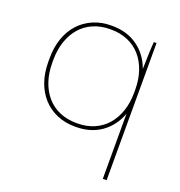

<svg xmlns="http://www.w3.org/2000/svg" viewBox="-131 -636 888 947"><g transform="rotate(20 313.5 -162.5)"><path d="M512 200H532V-520H518Q516 -500 514.5 -462.5Q513 -425 512 -377Q487 -446 431.5 -485.5Q376 -525 298 -525H294Q242 -525 199 -506.5Q156 -488 125.5 -454.5Q95 -421 78.5 -374Q62 -327 62 -269V-251Q62 -193 78.5 -146Q95 -99 125.5 -65.5Q156 -32 199 -13.5Q242 5 294 5H298Q376 5 431.5 -34Q487 -73 512 -142ZM294 -14Q246 -14 206.5 -31Q167 -48 139.5 -79.5Q112 -111 97 -155Q82 -199 82 -253V-267Q82 -321 97 -365Q112 -409 139.5 -440.5Q167 -472 206.5 -489Q246 -506 294 -506H300Q348 -506 387.5 -489Q427 -472 454.5 -440.5Q482 -409 497 -365Q512 -321 512 -267V-253Q512 -199 497 -155Q482 -111 454.5 -79.5Q427 -48 387.5 -31Q348 -14 300 -14Z"/></g></svg>

Font: Fixel Variable
Style: Regular
Weight: 100
Width: 3
Designer: AlfaBravo + MacPaw
Foundry: Kyrylo Tkachov, Marchela Mozhyna, Serhii Makarenko, Maria Weinstein, Zakhar Kryvoshyya
Version: Version 1.211